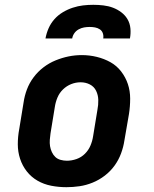

<svg xmlns="http://www.w3.org/2000/svg" viewBox="-20 -770 640 798"><path d="M256 8Q224 8 193 2Q162 -4 136 -19Q110 -34 91.5 -57.5Q73 -81 63.5 -110Q54 -139 54 -170.5Q54 -202 60 -234L78 -344Q82 -372 92 -398.5Q102 -425 119.5 -448.5Q137 -472 160.5 -490Q184 -508 211 -519Q238 -530 265 -535.5Q292 -541 320 -541Q352 -541 382.5 -533.5Q413 -526 439 -511.5Q465 -497 483.5 -473Q502 -449 511.5 -420.5Q521 -392 521 -360Q521 -328 516 -296L497 -186Q493 -159 483 -132Q473 -105 456 -81.5Q439 -58 415.5 -40Q392 -22 365 -11Q338 0 310.5 4Q283 8 256 8ZM258 -102Q278 -102 298 -109Q318 -116 333 -131Q348 -146 356 -165Q364 -184 367 -204L385 -314Q389 -334 388.5 -354.5Q388 -375 379.5 -392.5Q371 -410 353.5 -419Q336 -428 315 -428Q295 -428 276 -420.5Q257 -413 242 -398.5Q227 -384 219 -365Q211 -346 208 -326L190 -216Q188 -203 187 -189Q186 -175 188 -162.5Q190 -150 195.5 -138Q201 -126 210 -117.5Q219 -109 232 -105.5Q245 -102 258 -102ZM169 -610Q173 -632 182 -652.5Q191 -673 206 -690Q221 -707 241 -719Q261 -731 282.5 -738Q304 -745 325 -747.5Q346 -750 368 -750Q389 -750 410 -747.5Q431 -745 449.5 -738Q468 -731 484 -719Q500 -707 510 -690Q520 -673 522 -652Q524 -631 520 -610H409Q411 -621 407.5 -631.5Q404 -642 395 -648Q386 -654 375 -656Q364 -658 353 -658Q341 -658 329.5 -656Q318 -654 307 -648Q296 -642 289 -632Q282 -622 280 -610Z"/></svg>

Font: Iosevka Curly Slab XBdEx
Style: Italic
Weight: 800
Width: 7
Italic angle: -9°
Monospace: yes
Designer: Belleve Invis
Foundry: Belleve Invis
Version: Version 11.1.0; ttfautohint (v1.8.3)